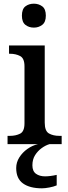

<svg xmlns="http://www.w3.org/2000/svg" viewBox="-20 -783 369 1043"><path d="M164 -633Q137 -633 118 -648Q99 -663 99 -698Q99 -734 118 -748.5Q137 -763 164 -763Q190 -763 209.5 -748.5Q229 -734 229 -698Q229 -663 209.5 -648Q190 -633 164 -633ZM21 0V-45H34Q66 -45 89.5 -57Q113 -69 113 -113V-423Q113 -466 89.5 -478.5Q66 -491 34 -491H29V-536H223V-117Q223 -71 246 -58Q269 -45 302 -45H315V0ZM208 240Q142 240 105 213.5Q68 187 68 130Q68 99 85 72Q102 45 129 26Q156 7 186 0H249Q228 6 206.5 21.5Q185 37 170.5 60Q156 83 156 115Q156 147 175.5 161Q195 175 225 175Q238 175 254 173Q270 171 288 167V224Q272 231 248 235.5Q224 240 208 240Z"/></svg>

Font: Noto Serif Lao Medium
Style: Regular
Weight: 500
Designer: Monotype Design Team
Foundry: Monotype Imaging Inc.
Version: Version 2.003; ttfautohint (v1.8.4.7-5d5b)